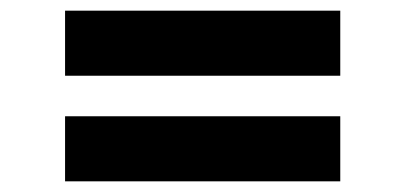

<svg xmlns="http://www.w3.org/2000/svg" viewBox="-20 -432 762 360"><path d="M102 -412H618V-290H102ZM102 -214H618V-92H102Z"/></svg>

Font: Reem Kufi
Style: Regular
Weight: 400
Designer: Khaled Hosny
Version: Version 1.6